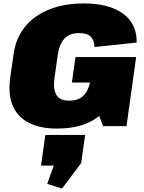

<svg xmlns="http://www.w3.org/2000/svg" viewBox="-20 -733 835 1114"><path d="M309 13Q214 13 148.5 -20Q83 -53 54.5 -118.5Q26 -184 39 -280L59 -421Q72 -512 125 -577.5Q178 -643 265 -678Q352 -713 467 -713Q614 -713 694.5 -653.5Q775 -594 773 -486L528 -460Q527 -499 506.5 -520Q486 -541 439 -541Q382 -541 353 -508Q324 -475 315 -414L296 -279Q287 -218 306.5 -183.5Q326 -149 382 -149Q439 -149 468.5 -182.5Q498 -216 505 -274L657 -249Q646 -168 602.5 -109Q559 -50 486 -18.5Q413 13 309 13ZM497 -217 516 -347 583 -254H397L418 -402H770L714 -1H578ZM474 50 451 213 340 361 254 334 334 110 413 228H218L243 50Z"/></svg>

Font: Pathway Extreme 28pt Black
Style: Italic
Weight: 900
Italic angle: -8°
Designer: Eduardo Rodriguez Tunni
Foundry: Eduardo Rodriguez Tunni
Version: Version 1.001;gftools[0.9.26]